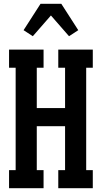

<svg xmlns="http://www.w3.org/2000/svg" viewBox="-20 -998 540 1018"><path d="M28 0V-96H63V-639H28V-735H211V-639H175V-425H325V-639H289V-735H472V-639H437V-96H472V0H289V-96H325V-329H175V-96H211V0ZM154 -806 105 -838 195 -978H305L350 -908L395 -838L346 -806L250 -916Z"/></svg>

Font: Iosevka Curly Slab
Style: Bold
Weight: 700
Monospace: yes
Designer: Belleve Invis
Foundry: Belleve Invis
Version: Version 22.1.2; ttfautohint (v1.8.4)